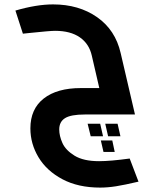

<svg xmlns="http://www.w3.org/2000/svg" viewBox="-20 -520 649 872"><path d="M609 305Q545 320 507 326Q469 332 435 332Q335 332 263.5 294Q192 256 155 194.5Q118 133 118 63Q118 -25 178.5 -72.5Q239 -120 347 -120H431L397 -267Q385 -321 342.5 -350.5Q300 -380 230 -380Q207 -380 112 -370L84 -367L50 -472Q146 -500 221 -500Q338 -500 421 -442Q504 -384 528 -279L593 0H365Q302 0 275.5 16.5Q249 33 249 68Q249 97 263.5 129.5Q278 162 318.5 187Q359 212 430 212Q481 212 569 200ZM435 42 448 99H392L378 42ZM527 99H471L458 42H514ZM450 170 438 118H490L501 170Z"/></svg>

Font: Cairo
Style: Bold Italic
Weight: 700
Italic angle: -13°
Designer: Mohamed Gaber, Accademia di Belle Arti di Urbino and others
Foundry: Kief Type Foundry, Accademia di Belle Arti di Urbino and others
Version: Version 3.011